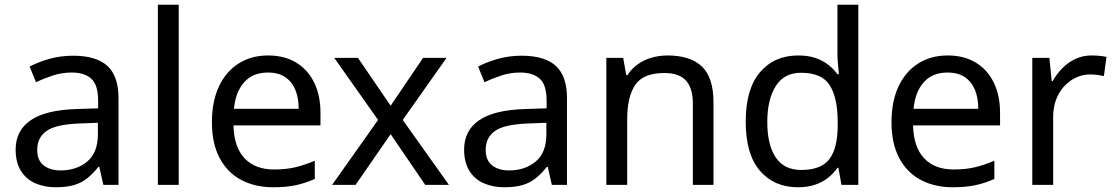

<svg xmlns="http://www.w3.org/2000/svg" viewBox="-20 -780 4703 810"><path d="M288 -545Q386 -545 433 -502Q480 -459 480 -365V0H416L399 -76H395Q372 -47 347.5 -27.5Q323 -8 291.5 1Q260 10 215 10Q167 10 128.5 -7Q90 -24 68 -59.5Q46 -95 46 -149Q46 -229 109 -272.5Q172 -316 303 -320L394 -323V-355Q394 -422 365 -448Q336 -474 283 -474Q241 -474 203 -461.5Q165 -449 132 -433L105 -499Q140 -518 188 -531.5Q236 -545 288 -545ZM314 -259Q214 -255 175.5 -227Q137 -199 137 -148Q137 -103 164.5 -82Q192 -61 235 -61Q303 -61 348 -98.5Q393 -136 393 -214V-262Z M734 0H646V-760H734Z M1111 -546Q1180 -546 1229.5 -516Q1279 -486 1305.5 -431.5Q1332 -377 1332 -304V-251H965Q967 -160 1011.5 -112.5Q1056 -65 1136 -65Q1187 -65 1226.5 -74.5Q1266 -84 1308 -102V-25Q1267 -7 1227 1.5Q1187 10 1132 10Q1056 10 997.5 -21Q939 -52 906.5 -113.5Q874 -175 874 -264Q874 -352 903.5 -415Q933 -478 986.5 -512Q1040 -546 1111 -546ZM1110 -474Q1047 -474 1010.5 -433.5Q974 -393 967 -321H1240Q1240 -367 1226 -401Q1212 -435 1183.5 -454.5Q1155 -474 1110 -474Z M1575 -274 1390 -536H1490L1628 -334L1765 -536H1864L1679 -274L1874 0H1774L1628 -214L1480 0H1381Z M2180 -545Q2278 -545 2325 -502Q2372 -459 2372 -365V0H2308L2291 -76H2287Q2264 -47 2239.5 -27.5Q2215 -8 2183.5 1Q2152 10 2107 10Q2059 10 2020.5 -7Q1982 -24 1960 -59.5Q1938 -95 1938 -149Q1938 -229 2001 -272.5Q2064 -316 2195 -320L2286 -323V-355Q2286 -422 2257 -448Q2228 -474 2175 -474Q2133 -474 2095 -461.5Q2057 -449 2024 -433L1997 -499Q2032 -518 2080 -531.5Q2128 -545 2180 -545ZM2206 -259Q2106 -255 2067.5 -227Q2029 -199 2029 -148Q2029 -103 2056.5 -82Q2084 -61 2127 -61Q2195 -61 2240 -98.5Q2285 -136 2285 -214V-262Z M2796 -546Q2892 -546 2941 -499.5Q2990 -453 2990 -349V0H2903V-343Q2903 -408 2874 -440Q2845 -472 2783 -472Q2694 -472 2660 -422Q2626 -372 2626 -278V0H2538V-536H2609L2622 -463H2627Q2645 -491 2671.5 -509.5Q2698 -528 2730 -537Q2762 -546 2796 -546Z M3346 10Q3246 10 3186 -59.5Q3126 -129 3126 -267Q3126 -405 3186.5 -475.5Q3247 -546 3347 -546Q3389 -546 3420 -535.5Q3451 -525 3474 -507Q3497 -489 3513 -467H3519Q3518 -480 3515.5 -505.5Q3513 -531 3513 -546V-760H3601V0H3530L3517 -72H3513Q3497 -49 3474 -30.5Q3451 -12 3419.5 -1Q3388 10 3346 10ZM3360 -63Q3445 -63 3479.5 -109.5Q3514 -156 3514 -250V-266Q3514 -366 3481 -419.5Q3448 -473 3359 -473Q3288 -473 3252.5 -416.5Q3217 -360 3217 -265Q3217 -169 3252.5 -116Q3288 -63 3360 -63Z M3978 -546Q4047 -546 4096.5 -516Q4146 -486 4172.5 -431.5Q4199 -377 4199 -304V-251H3832Q3834 -160 3878.5 -112.5Q3923 -65 4003 -65Q4054 -65 4093.5 -74.5Q4133 -84 4175 -102V-25Q4134 -7 4094 1.5Q4054 10 3999 10Q3923 10 3864.5 -21Q3806 -52 3773.5 -113.5Q3741 -175 3741 -264Q3741 -352 3770.5 -415Q3800 -478 3853.5 -512Q3907 -546 3978 -546ZM3977 -474Q3914 -474 3877.5 -433.5Q3841 -393 3834 -321H4107Q4107 -367 4093 -401Q4079 -435 4050.5 -454.5Q4022 -474 3977 -474Z M4585 -546Q4600 -546 4617.5 -544.5Q4635 -543 4648 -540L4637 -459Q4624 -462 4608.5 -464Q4593 -466 4579 -466Q4548 -466 4520 -453Q4492 -440 4470 -416.5Q4448 -393 4435.5 -360Q4423 -327 4423 -286V0H4335V-536H4407L4417 -438H4421Q4438 -468 4462 -492.5Q4486 -517 4517 -531.5Q4548 -546 4585 -546Z"/></svg>

Font: Noto Sans Tamil
Style: Regular
Weight: 400
Designer: Jelle Bosma - Monotype Design Team
Foundry: Monotype Imaging Inc.
Version: Version 2.003